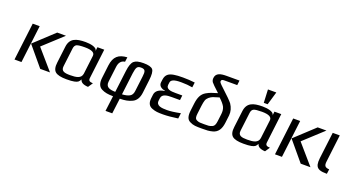

<svg xmlns="http://www.w3.org/2000/svg" viewBox="-58 -1415 4251 2328"><g transform="rotate(20 2067.5 -251.0)"><path d="M542 0 322 -254 572 -484H459L207 -250L416 0ZM174 0 233 -484H143L84 0Z M1020 -103 1066 -484H978L972 -432C973 -481 881 -494 823 -494C700 -494 624 -468 610 -357L584 -144C576 -85 586 -45 612 -23C638 -1 686 10 756 10C800 10 834 8 857 3C903 -7 911 -16 931 -51C938 -16 972 4 1035 7L1076 -54C1035 -56 1015 -65 1020 -103ZM782 -52C709 -52 663 -62 671 -127L700 -366C703 -393 714 -411 731 -419C748 -427 784 -431 837 -431C926 -431 967 -409 962 -366L933 -127C924 -61 860 -52 782 -52Z M1334 208H1421L1446 10C1513 9 1552 2 1601 -20C1648 -41 1676 -87 1684 -153L1704 -321C1713 -393 1709 -440 1691 -462C1673 -483 1633 -494 1571 -494C1512 -494 1471 -484 1448 -463C1425 -442 1409 -399 1401 -332L1366 -49C1291 -51 1239 -66 1248 -140L1272 -336C1279 -395 1306 -427 1353 -433L1361 -493C1250 -486 1193 -440 1178 -321L1158 -153C1150 -86 1166 -41 1209 -19C1253 3 1291 9 1359 10ZM1614 -336 1590 -140C1586 -106 1572 -83 1549 -71C1525 -58 1493 -51 1453 -49L1488 -334C1493 -372 1500 -398 1509 -412C1518 -426 1534 -433 1559 -433C1620 -433 1622 -403 1614 -336Z M1897 -131 1901 -162C1908 -220 1975 -224 2033 -224H2138L2145 -286H2057C1998 -286 1933 -291 1940 -350L1944 -380C1948 -415 1990 -432 2070 -432H2086C2133 -432 2180 -428 2225 -420L2233 -485C2183 -491 2132 -494 2079 -494C2031 -494 1993 -492 1966 -487C1903 -477 1862 -454 1853 -385L1848 -346C1843 -298 1887 -274 1930 -267V-265C1855 -254 1814 -223 1808 -174L1802 -124C1795 -63 1816 -26 1859 -10C1906 8 1937 10 2003 10C2054 10 2118 4 2194 -7L2203 -78C2129 -63 2072 -56 2031 -56C1961 -56 1888 -61 1897 -131Z M2566 -632H2728L2735 -693H2567C2493 -693 2434 -680 2427 -617C2424 -596 2428 -578 2439 -562C2448 -549 2482 -516 2542 -461L2537 -459C2476 -440 2450 -434 2402 -407C2348 -376 2324 -324 2314 -243L2303 -153C2294 -82 2304 -35 2348 -14C2395 10 2429 10 2506 10C2567 10 2595 10 2643 -3C2708 -21 2739 -72 2749 -153L2761 -253C2766 -302 2753 -350 2722 -396C2702 -421 2654 -470 2576 -541C2554 -561 2539 -576 2532 -585C2524 -594 2521 -601 2522 -608C2524 -630 2540 -632 2566 -632ZM2655 -140C2650 -100 2641 -74 2613 -62C2581 -48 2560 -49 2513 -49C2466 -49 2445 -48 2417 -62C2391 -74 2388 -100 2393 -140L2406 -247C2410 -278 2415 -303 2421 -321C2433 -356 2468 -381 2500 -394C2516 -400 2542 -408 2577 -418H2579C2617 -383 2642 -353 2655 -328C2667 -303 2671 -272 2667 -237Z M3304 -103 3350 -484H3262L3256 -432C3257 -481 3165 -494 3107 -494C2984 -494 2908 -468 2894 -357L2868 -144C2860 -85 2870 -45 2896 -23C2922 -1 2970 10 3040 10C3084 10 3118 8 3141 3C3187 -7 3195 -16 3215 -51C3222 -16 3256 4 3319 7L3360 -54C3319 -56 3299 -65 3304 -103ZM3066 -52C2993 -52 2947 -62 2955 -127L2984 -366C2987 -393 2998 -411 3015 -419C3032 -427 3068 -431 3121 -431C3210 -431 3251 -409 3246 -366L3217 -127C3208 -61 3144 -52 3066 -52ZM3154 -540 3204 -710H3096L3104 -540Z M3903 0 3683 -254 3933 -484H3820L3568 -250L3777 0ZM3535 0 3594 -484H3504L3445 0Z M4063 -136 4105 -484H4014L3972 -141C3968 -108 3969 -82 3973 -62C3986 -3 4039 7 4117 7L4125 -53C4069 -57 4055 -76 4063 -136Z"/></g></svg>

Font: Gamestation Text
Style: Italic
Weight: 400
Designer: Jonas Hecksher
Foundry: Jonas Hecksher, Playtypeª, e-types AS
Version: Version 1.003